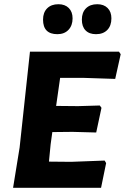

<svg xmlns="http://www.w3.org/2000/svg" viewBox="-20 -890 592 910"><path d="M257 -870Q288 -870 306 -852Q324 -834 324 -803Q324 -769 304.5 -748.5Q285 -728 252 -728Q184 -728 184 -797Q184 -831 203.5 -850.5Q223 -870 257 -870ZM441 -870Q472 -870 490 -852Q508 -834 508 -803Q508 -768 488.5 -748Q469 -728 435 -728Q403 -728 385.5 -746Q368 -764 368 -797Q368 -831 387.5 -850.5Q407 -870 441 -870ZM476 -129 483 -117 459 0H42L73 -191L122 -645H544L552 -633L526 -516L374 -521H265L246 -388L350 -387L453 -390L461 -379L436 -262L324 -265L228 -264L220 -206L212 -124L317 -123Z"/></svg>

Font: Alegreya Sans SC ExtraBold
Style: Italic
Weight: 800
Italic angle: -7°
Designer: Juan Pablo del Peral
Foundry: Huerta Tipografica
Version: Version 2.007